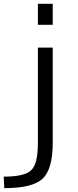

<svg xmlns="http://www.w3.org/2000/svg" viewBox="-45 -770 412 1010"><path d="M-22.5 219.7 -25.4 159.2Q84 159.2 119.1 125.5Q154.3 91.8 154.3 -15.6V-519.5H232.4V-19.5Q232.4 120.1 179.2 169.9Q126 219.7 -22.5 219.7ZM154.3 -639.6V-750H232.4V-639.6Z"/></svg>

Font: Mgen+ 1c regular
Style: Regular
Weight: 400
Designer: [Source Han Sans]
Ryoko NISHIZUKA  (kana & ideographs); Paul D. Hunt (Latin, Greek & Cyrillic); Wenlong ZHANG  (bopomofo
Version: Version 1.059.20150602